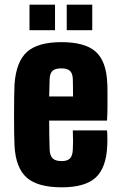

<svg xmlns="http://www.w3.org/2000/svg" viewBox="-20 -790 509 820"><path d="M291 -233H437Q438 -228 438.5 -206.5Q439 -185 438 -168Q434 -73 388.5 -31.5Q343 10 244 10Q141 10 94 -31.5Q47 -73 42 -168Q41 -185 40.5 -220.5Q40 -256 40 -297.5Q40 -339 40.5 -375Q41 -411 42 -430Q49 -527 95.5 -568.5Q142 -610 242 -610Q343 -610 388.5 -569.5Q434 -529 438 -436Q439 -425 439 -397.5Q439 -370 439 -336.5Q439 -303 437 -275H190Q190 -243 190.5 -212Q191 -181 192 -152Q193 -125 205 -113.5Q217 -102 244 -102Q268 -102 279 -113.5Q290 -125 291 -152Q293 -177 291 -233ZM242 -498Q216 -498 204.5 -487.5Q193 -477 192 -453Q191 -435 191 -416.5Q191 -398 190 -378H292Q292 -405 291.5 -427Q291 -449 291 -453Q290 -477 278.5 -487.5Q267 -498 242 -498ZM265 -661V-770H374V-661ZM106 -661V-770H215V-661Z"/></svg>

Font: Big Shoulders Display Black
Style: Regular
Weight: 900
Designer: Patric King
Foundry: XO Type Co
Version: Version 1.000; ttfautohint (v1.8.2)